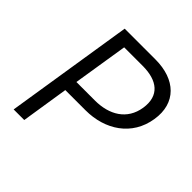

<svg xmlns="http://www.w3.org/2000/svg" viewBox="-158 -693 807 807"><g transform="rotate(45 245.5 -290.0)"><path d="M104 -5 137 -216H257C373 -216 470 -279 488 -395C506 -507 433 -575 314 -575H131L41 -5ZM185 -518H295C382 -518 434 -479 421 -395C408 -312 341 -273 256 -273H146Z"/></g></svg>

Font: Charger Pro
Style: LitObl
Weight: 300
Designer: Jasper
Foundry: Cannot Into Space Fonts
Version: Version 1.09